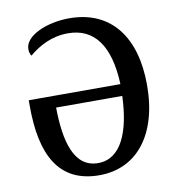

<svg xmlns="http://www.w3.org/2000/svg" viewBox="-82 -799 815 883"><g transform="rotate(-10 325.5 -357.5)"><path d="M312 10C487 10 599 -129 599 -361C599 -583 496 -725 299 -725C196 -725 90 -681 90 -618C90 -604 93 -595 99 -586C147 -626 206 -658 282 -658C403 -658 472 -568 479 -386H51V-358C51 -133 121 10 312 10ZM316 -46C203 -46 171 -171 169 -331H478C472 -163 422 -46 316 -46Z"/></g></svg>

Font: Noto Serif SemiCondensed Medium
Style: Regular
Weight: 500
Width: 4
Designer: Monotype Design Team
Foundry: Monotype Imaging Inc.
Version: Version 2.014